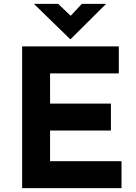

<svg xmlns="http://www.w3.org/2000/svg" viewBox="-20 -977 706 997"><path d="M597 -736V-596H240V-439H556V-299H240V-140H611V0H95V-736ZM531 -957 346 -773H345L156 -957H282L347 -895L405 -957Z"/></svg>

Font: Josefin Sans
Style: Bold
Weight: 700
Designer: Santiago Orozco
Foundry: Typemade
Version: Version 2.000